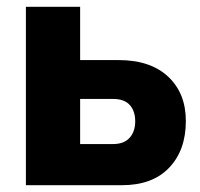

<svg xmlns="http://www.w3.org/2000/svg" viewBox="-20 -545 589 565"><path d="M56.2 0V-524.9H215.8V-368.2H329.1Q422.9 -368.2 474.9 -319.3Q526.9 -270.5 526.9 -189Q526.9 -103 477.8 -51.5Q428.7 0 338.9 0ZM215.8 -121.1H313Q344.7 -121.1 361.3 -139.4Q377.9 -157.7 377.9 -188Q377.9 -218.3 361.8 -236.1Q345.7 -253.9 312 -253.9H215.8Z"/></svg>

Font: Raleway-v4020 ExtraBold
Style: Regular
Weight: 800
Designer: Matt McInerney, Pablo Impallari, Rodrigo Fuenzalida
Foundry: Matt McInerney, Pablo Impallari, Rodrigo Fuenzalida
Version: Version 4.020;PS 004.020;hotconv 1.0.88;makeotf.lib2.5.64775